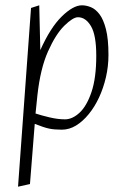

<svg xmlns="http://www.w3.org/2000/svg" viewBox="-20 -479 473 724"><path d="M48 225 97 -449 128 -459 132 -290Q170 -375 213 -417Q256 -459 289 -459Q305 -459 322.5 -452Q340 -445 355 -425.5Q370 -406 379.5 -369Q389 -332 389 -272Q389 -229 379.5 -188Q370 -147 353.5 -111.5Q337 -76 314.5 -48.5Q292 -21 266.5 -5.5Q241 10 213 10Q185 10 165.5 6Q146 2 111 -12L93 215ZM225 -29Q253 -29 280 -54Q307 -79 325 -132Q343 -185 343 -269Q343 -347 323 -380.5Q303 -414 274 -414Q255 -414 222.5 -382Q190 -350 161 -285Q132 -220 121 -119L114 -51Q135 -44 166.5 -36.5Q198 -29 225 -29Z"/></svg>

Font: Ancizar Sans Thin
Style: Italic
Weight: 100
Italic angle: -4°
Designer: Cesar Puertas, Viviana Monsalve, Julian Moncada, Julian Prieto, Jose Castro, Mariel Hernandez, Felipe Aragon, Sara Alarc
Version: Version 8.100